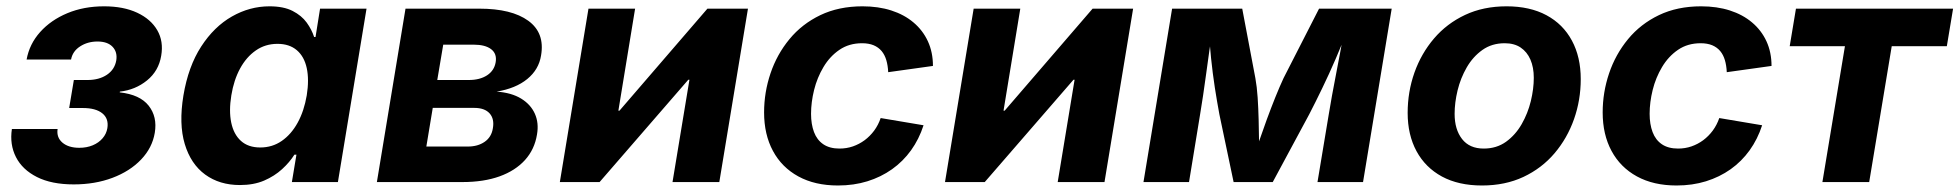

<svg xmlns="http://www.w3.org/2000/svg" viewBox="-20 -568 6113 599"><path d="M210 7.3Q141.1 7.3 95.5 -15.6Q49.8 -38.6 29.8 -77.9Q9.8 -117.2 17.1 -165.5H159.7Q155.8 -139.2 174.8 -123Q193.8 -106.9 227.5 -106.9Q250.5 -106.9 269.3 -114.7Q288.1 -122.6 300 -136.5Q312 -150.4 314.9 -168Q319.8 -197.8 299.3 -214.4Q278.8 -231 238.8 -231H195.8L210.4 -318.4H252.9Q289.1 -318.4 313.5 -334.7Q337.9 -351.1 342.8 -379.9Q346.7 -405.8 331.1 -422.1Q315.4 -438.5 284.2 -438.5Q253.4 -438.5 230 -423.3Q206.5 -408.2 201.7 -382.3H63Q71.8 -430.7 105.2 -468Q138.7 -505.4 190.2 -526.9Q241.7 -548.3 304.7 -548.3Q365.2 -548.3 408 -528.3Q450.7 -508.3 470.7 -473.6Q490.7 -439 482.9 -394Q475.1 -346.7 438.7 -317.1Q402.3 -287.6 354 -282.2L353.5 -279.8Q416.5 -272.9 443.8 -238.3Q471.2 -203.6 462.9 -153.8Q455.1 -106.9 420.2 -70.3Q385.3 -33.7 330.8 -13.2Q276.4 7.3 210 7.3Z M728.5 9.3Q665 9.3 620.1 -23.4Q575.2 -56.2 556.4 -118.7Q537.6 -181.2 552.2 -270Q567.4 -360.8 607.7 -422.9Q647.9 -484.9 703.6 -516.6Q759.3 -548.3 820.8 -548.3Q864.7 -548.3 892.8 -533.9Q920.9 -519.5 936.8 -497.6Q952.6 -475.6 960 -452.6H964.4L978.5 -541H1123.5L1034.2 0H890.6L904.8 -85.4H898.4Q883.8 -62 860.1 -40.3Q836.4 -18.6 804 -4.6Q771.5 9.3 728.5 9.3ZM792 -107.9Q829.6 -107.9 859.1 -128.4Q888.7 -148.9 908.7 -185.3Q928.7 -221.7 937 -270.5Q944.8 -319.3 937 -355.5Q929.2 -391.6 906 -411.4Q882.8 -431.2 845.7 -431.2Q807.6 -431.2 778.1 -410.6Q748.5 -390.1 729 -354.2Q709.5 -318.4 701.7 -270.5Q693.8 -222.2 701.4 -185.5Q709 -148.9 731.7 -128.4Q754.4 -107.9 792 -107.9Z M1155.8 0 1245.1 -541H1475.6Q1576.2 -541 1628.2 -503.2Q1680.2 -465.3 1668 -395Q1661.1 -351.1 1625 -321.5Q1588.9 -292 1529.3 -282.2Q1575.7 -278.8 1605.7 -260.5Q1635.7 -242.2 1648.7 -213.1Q1661.6 -184.1 1655.3 -148.4Q1647.9 -102.1 1617.9 -68.8Q1587.9 -35.6 1538.6 -17.8Q1489.3 0 1422.4 0ZM1310.1 -110.8H1439.5Q1470.7 -110.8 1491.9 -125.5Q1513.2 -140.1 1517.6 -167.5Q1522.9 -196.8 1507.6 -214.1Q1492.2 -231.4 1459.5 -231.4H1330.1ZM1344.2 -318.4H1442.4Q1477.1 -318.4 1499.5 -333Q1522 -347.7 1526.4 -374Q1530.8 -400.4 1512.2 -414.6Q1493.7 -428.7 1457.5 -428.7H1362.8Z M2224.1 0H2078.1L2130.9 -319.3H2127.4L1850.6 0H1726.6L1815.9 -541H1961.4L1909.2 -222.7H1912.6L2187 -541H2313.5Z M2594.2 10.7Q2522.5 10.7 2470.7 -17.6Q2418.9 -45.9 2391.4 -97.2Q2363.8 -148.4 2363.8 -217.3Q2363.8 -279.8 2383.8 -339.1Q2403.8 -398.4 2442.9 -445.8Q2481.9 -493.2 2539.3 -520.8Q2596.7 -548.3 2670.9 -548.3Q2720.2 -548.3 2760.5 -535.4Q2800.8 -522.5 2829.8 -498Q2858.9 -473.6 2874.8 -439.2Q2890.6 -404.8 2890.6 -362.3L2751 -342.8Q2750 -363.8 2745.1 -380.4Q2740.2 -397 2730.5 -408.7Q2720.7 -420.4 2705.6 -426.8Q2690.4 -433.1 2669.4 -433.1Q2628.9 -433.1 2598.9 -412.6Q2568.8 -392.1 2549.1 -358.9Q2529.3 -325.7 2519.8 -287.4Q2510.3 -249 2510.3 -212.9Q2510.3 -180.7 2519.5 -156Q2528.8 -131.3 2548.6 -117.9Q2568.4 -104.5 2599.1 -104.5Q2621.1 -104.5 2640.9 -111.3Q2660.6 -118.2 2677.5 -130.6Q2694.3 -143.1 2707.3 -160.6Q2720.2 -178.2 2727.5 -199.7L2861.3 -177.2Q2847.2 -133.8 2822.3 -99.1Q2797.4 -64.5 2762.9 -40Q2728.5 -15.6 2686 -2.4Q2643.6 10.7 2594.2 10.7Z M3425.8 0H3279.8L3332.5 -319.3H3329.1L3052.2 0H2928.2L3017.6 -541H3163.1L3110.8 -222.7H3114.3L3388.7 -541H3515.1Z M3547.4 0 3636.7 -541H3855.5L3896.5 -324.2Q3901.4 -297.4 3903.6 -263.9Q3905.8 -230.5 3906.7 -194.6Q3907.7 -158.7 3908 -125.2Q3908.2 -91.8 3907.7 -64.9H3887.7Q3896 -92.3 3907.5 -125.7Q3918.9 -159.2 3932.1 -195.1Q3945.3 -231 3958.7 -264.4Q3972.2 -297.9 3984.4 -324.2L4095.2 -541H4321.8L4232.4 0H4090.3L4125.5 -211.4Q4129.4 -236.3 4135.5 -269.5Q4141.6 -302.7 4148.7 -339.4Q4155.8 -376 4162.6 -412.6Q4169.4 -449.2 4174.8 -481H4186Q4168 -432.6 4147.2 -384.8Q4126.5 -336.9 4105.2 -293Q4084 -249 4064.5 -211.4L3950.7 0H3828.6L3784.2 -211.4Q3776.9 -250.5 3770 -294.7Q3763.2 -338.9 3758.3 -386.2Q3753.4 -433.6 3751 -481H3763.7Q3758.3 -448.2 3753.2 -411.9Q3748 -375.5 3743.2 -339.4Q3738.3 -303.2 3733.4 -270.3Q3728.5 -237.3 3724.1 -211.4L3689.5 0Z M4603.5 10.7Q4530.3 10.7 4478.5 -17.3Q4426.8 -45.4 4399.2 -96.4Q4371.6 -147.5 4371.6 -215.8Q4371.6 -281.7 4392.8 -341.6Q4414.1 -401.4 4453.9 -448Q4493.7 -494.6 4550.8 -521.5Q4607.9 -548.3 4680.2 -548.3Q4752.9 -548.3 4804.7 -520.5Q4856.4 -492.7 4884 -441.4Q4911.6 -390.1 4911.6 -321.3Q4911.6 -255.9 4890.6 -196.3Q4869.6 -136.7 4829.8 -89.8Q4790 -43 4732.9 -16.1Q4675.8 10.7 4603.5 10.7ZM4608.9 -104.5Q4648.9 -104.5 4678.5 -125.7Q4708 -147 4727.3 -180.7Q4746.6 -214.4 4755.9 -252.7Q4765.1 -291 4765.1 -325.2Q4765.1 -357.9 4754.6 -382.1Q4744.1 -406.2 4724.1 -419.7Q4704.1 -433.1 4674.3 -433.1Q4634.3 -433.1 4604.7 -412.1Q4575.2 -391.1 4555.9 -357.7Q4536.6 -324.2 4527.3 -285.9Q4518.1 -247.6 4518.1 -212.9Q4518.1 -164.1 4541.3 -134.3Q4564.5 -104.5 4608.9 -104.5Z M5210.4 10.7Q5138.7 10.7 5086.9 -17.6Q5035.2 -45.9 5007.6 -97.2Q4980 -148.4 4980 -217.3Q4980 -279.8 5000 -339.1Q5020 -398.4 5059.1 -445.8Q5098.1 -493.2 5155.5 -520.8Q5212.9 -548.3 5287.1 -548.3Q5336.4 -548.3 5376.7 -535.4Q5417 -522.5 5446 -498Q5475.1 -473.6 5491 -439.2Q5506.8 -404.8 5506.8 -362.3L5367.2 -342.8Q5366.2 -363.8 5361.3 -380.4Q5356.4 -397 5346.7 -408.7Q5336.9 -420.4 5321.8 -426.8Q5306.6 -433.1 5285.6 -433.1Q5245.1 -433.1 5215.1 -412.6Q5185.1 -392.1 5165.3 -358.9Q5145.5 -325.7 5136 -287.4Q5126.5 -249 5126.5 -212.9Q5126.5 -180.7 5135.7 -156Q5145 -131.3 5164.8 -117.9Q5184.6 -104.5 5215.3 -104.5Q5237.3 -104.5 5257.1 -111.3Q5276.9 -118.2 5293.7 -130.6Q5310.5 -143.1 5323.5 -160.6Q5336.4 -178.2 5343.8 -199.7L5477.5 -177.2Q5463.4 -133.8 5438.5 -99.1Q5413.6 -64.5 5379.2 -40Q5344.7 -15.6 5302.2 -2.4Q5259.8 10.7 5210.4 10.7Z M5665.5 0 5735.8 -423.8H5563.5L5583 -541H6073.2L6053.7 -423.8H5881.8L5811.5 0Z"/></svg>

Font: Inter 17pt
Style: Bold Italic
Weight: 700
Italic angle: -9.3988°
Version: Version 4.001;git-66647c0bb